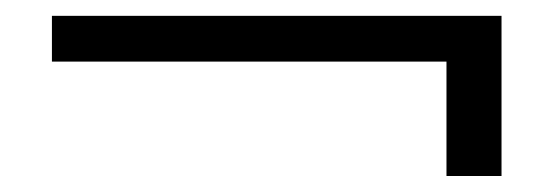

<svg xmlns="http://www.w3.org/2000/svg" viewBox="-20 -450 691 240"><path d="M44.9 -373V-430.2H606.9V-230H538.1V-373Z"/></svg>

Font: SVN-Poppins Light
Style: Regular
Weight: 300
Designer: Ninad Kale (Devanagari), Jonny Pinhorn (Latin)
Foundry: Indian Type Foundry
Version: Version 3.002 2017